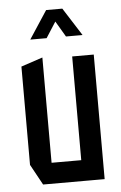

<svg xmlns="http://www.w3.org/2000/svg" viewBox="-52 -742 492 780"><g transform="rotate(-5 194.5 -352.5)"><path d="M255 0V-508H343V0H256ZM92 0 46 -84V-85H255V0ZM46 -85V-485L133 -514H134V-85ZM237 -591 175 -696 232 -705 304 -592V-591ZM92 -591V-592L166 -705H231L158 -591Z"/></g></svg>

Font: Foldit
Style: Regular
Weight: 400
Version: Version 1.003